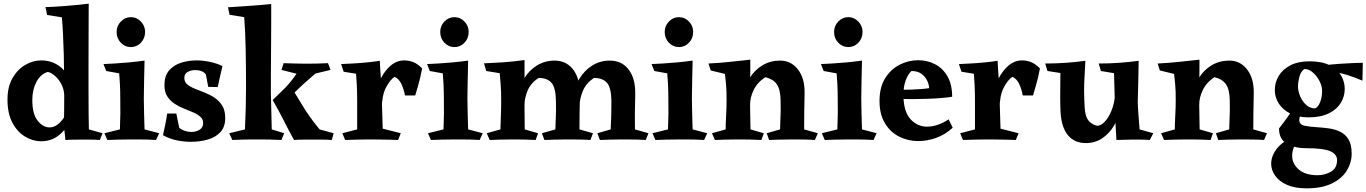

<svg xmlns="http://www.w3.org/2000/svg" viewBox="-20 -767 7487 1052"><path d="M466 -747Q466 -683 465.5 -607Q465 -531 465 -434Q465 -353 465 -277.5Q465 -202 465.5 -144.5Q466 -87 467 -58L542 -37L527 0Q501 -2 476 -2Q451 -2 415 -2Q388 -2 370 -1.5Q352 -1 338 0Q337 -20 334.5 -37.5Q332 -55 330 -74Q331 -119 331.5 -164Q332 -209 332 -251Q332 -280 332 -308Q332 -336 331 -366Q331 -412 329.5 -466Q328 -520 325.5 -574Q323 -628 319 -672L238 -685L229 -728Q246 -728 276 -730Q306 -732 341.5 -734.5Q377 -737 410 -740.5Q443 -744 466 -747ZM205 -436Q260 -436 302 -407Q344 -378 363 -325L332 -240Q332 -275 317.5 -303.5Q303 -332 282 -350.5Q261 -369 242 -373Q202 -361 179.5 -318Q157 -275 157 -219Q157 -143 186 -106Q215 -69 252 -69Q287 -69 318.5 -107Q350 -145 362 -207L393 -162Q366 -89 319.5 -41Q273 7 205 7Q160 7 117.5 -18.5Q75 -44 48 -94.5Q21 -145 21 -221Q21 -292 49 -340Q77 -388 119.5 -412Q162 -436 205 -436Z M772 -435Q771 -377 769.5 -324Q768 -271 768 -228Q768 -191 769.5 -143Q771 -95 772 -58L852 -37L835 0Q809 -2 782.5 -2.5Q756 -3 703 -3Q654 -3 626.5 -2Q599 -1 568 0L552 -37L637 -58Q639 -108 639.5 -145Q640 -182 639 -226Q639 -249 638.5 -267Q638 -285 637 -307.5Q636 -330 633 -365L562 -378L547 -416Q570 -417 606.5 -419Q643 -421 686 -425Q729 -429 772 -435ZM697 -509Q665 -509 642 -533Q619 -557 619 -592Q619 -625 642 -649Q665 -673 697 -673Q729 -673 752 -649Q775 -625 775 -592Q775 -557 752 -533Q729 -509 697 -509Z M873 -26Q881 -64 886.5 -89.5Q892 -115 896 -145H946L962 -67Q975 -56 993 -50Q1011 -44 1029 -44Q1054 -44 1073.5 -56Q1093 -68 1093 -93Q1093 -114 1077.5 -127.5Q1062 -141 1038 -151.5Q1014 -162 987 -172.5Q960 -183 936 -199Q912 -215 896.5 -239Q881 -263 881 -300Q881 -351 906 -380.5Q931 -410 971.5 -423Q1012 -436 1057 -436Q1092 -436 1130 -428Q1168 -420 1199 -405Q1191 -370 1184.5 -343Q1178 -316 1173 -290L1121 -291L1108 -359Q1090 -383 1049 -383Q1027 -383 1008.5 -373Q990 -363 990 -340Q990 -318 1006 -304.5Q1022 -291 1047.5 -281Q1073 -271 1102 -259.5Q1131 -248 1156.5 -231Q1182 -214 1198 -187.5Q1214 -161 1214 -120Q1214 -72 1188 -43.5Q1162 -15 1119 -2.5Q1076 10 1026 10Q988 10 949 2Q910 -6 873 -26Z M1466 -745Q1466 -720 1466 -665Q1466 -610 1465.5 -540Q1465 -470 1464.5 -397.5Q1464 -325 1464 -264L1469 -58L1537 -37L1522 0Q1485 -2 1455.5 -2.5Q1426 -3 1391 -3Q1351 -3 1318.5 -2.5Q1286 -2 1253 0L1236 -37L1322 -58Q1328 -171 1328 -293Q1328 -405 1326 -501.5Q1324 -598 1318 -673L1238 -686L1229 -727Q1246 -728 1276 -730Q1306 -732 1341 -734.5Q1376 -737 1409 -739.5Q1442 -742 1466 -745ZM1474 -219Q1500 -245 1521 -264.5Q1542 -284 1562 -307Q1582 -330 1605 -363L1522 -384L1534 -421Q1565 -420 1594.5 -419Q1624 -418 1660 -418Q1725 -418 1777 -421L1791 -384L1708 -364Q1670 -331 1645.5 -309Q1621 -287 1600.5 -266.5Q1580 -246 1552 -219L1587 -272Q1618 -221 1638.5 -187Q1659 -153 1680 -124Q1701 -95 1731 -58L1808 -37L1798 0Q1770 -2 1745.5 -2Q1721 -2 1692 -2Q1664 -2 1639.5 -2Q1615 -2 1591 0Q1562 -52 1535.5 -105Q1509 -158 1474 -219Z M2061 -434Q2062 -411 2064 -380Q2066 -349 2068 -323.5Q2070 -298 2070 -289L2077 -62L2176 -37L2161 0Q2144 -1 2116 -1.5Q2088 -2 2058 -2.5Q2028 -3 2004 -3Q1973 -3 1937 -2Q1901 -1 1871 0L1856 -37L1937 -58Q1937 -103 1937 -138.5Q1937 -174 1937 -216Q1937 -239 1936.5 -258.5Q1936 -278 1935 -302.5Q1934 -327 1931 -363L1863 -374L1849 -416Q1872 -417 1910.5 -419Q1949 -421 1990 -425Q2031 -429 2061 -434ZM2195 -436Q2223 -436 2247 -425.5Q2271 -415 2293 -392Q2287 -362 2282 -340Q2277 -318 2270.5 -296.5Q2264 -275 2255 -244H2199Q2192 -281 2178.5 -308.5Q2165 -336 2142 -346Q2117 -330 2094.5 -286.5Q2072 -243 2072 -171L2033 -229Q2041 -285 2064 -332Q2087 -379 2120.5 -407.5Q2154 -436 2195 -436Z M2545 -435Q2544 -377 2542.5 -324Q2541 -271 2541 -228Q2541 -191 2542.5 -143Q2544 -95 2545 -58L2625 -37L2608 0Q2582 -2 2555.5 -2.5Q2529 -3 2476 -3Q2427 -3 2399.5 -2Q2372 -1 2341 0L2325 -37L2410 -58Q2412 -108 2412.5 -145Q2413 -182 2412 -226Q2412 -249 2411.5 -267Q2411 -285 2410 -307.5Q2409 -330 2406 -365L2335 -378L2320 -416Q2343 -417 2379.5 -419Q2416 -421 2459 -425Q2502 -429 2545 -435ZM2470 -509Q2438 -509 2415 -533Q2392 -557 2392 -592Q2392 -625 2415 -649Q2438 -673 2470 -673Q2502 -673 2525 -649Q2548 -625 2548 -592Q2548 -557 2525 -533Q2502 -509 2470 -509Z M3018 -435Q3079 -435 3115.5 -392Q3152 -349 3156 -278Q3158 -260 3157 -222.5Q3156 -185 3155.5 -140.5Q3155 -96 3155 -58L3229 -37L3215 0Q3188 -2 3154.5 -2.5Q3121 -3 3085 -3Q3051 -3 3020 -2Q2989 -1 2963 0L2949 -37L3023 -58Q3024 -92 3025 -114.5Q3026 -137 3026.5 -159.5Q3027 -182 3026 -214Q3025 -287 3001.5 -313.5Q2978 -340 2931 -340Q2887 -311 2870 -268.5Q2853 -226 2854 -190L2817 -232Q2824 -290 2851 -335.5Q2878 -381 2921.5 -408Q2965 -435 3018 -435ZM2854 -438Q2854 -405 2854 -383.5Q2854 -362 2854 -341Q2854 -320 2853 -286L2855 -58L2928 -37L2915 0Q2882 -2 2850 -2.5Q2818 -3 2783 -3Q2748 -3 2720.5 -2Q2693 -1 2663 0L2647 -37L2722 -58Q2723 -97 2724 -121.5Q2725 -146 2725.5 -166Q2726 -186 2726 -211Q2726 -241 2725.5 -262.5Q2725 -284 2723 -307.5Q2721 -331 2718 -366L2644 -378L2632 -420Q2682 -422 2735.5 -425.5Q2789 -429 2854 -438ZM3321 -435Q3383 -435 3419.5 -392Q3456 -349 3460 -278Q3461 -260 3460 -222.5Q3459 -185 3458.5 -140.5Q3458 -96 3459 -58L3533 -37L3518 0Q3491 -2 3457.5 -2.5Q3424 -3 3388 -3Q3354 -3 3323.5 -2Q3293 -1 3267 0L3253 -37L3326 -58Q3328 -92 3328.5 -114.5Q3329 -137 3329.5 -159.5Q3330 -182 3330 -214Q3329 -287 3305.5 -313.5Q3282 -340 3234 -340Q3191 -311 3173.5 -268.5Q3156 -226 3156 -190L3120 -232Q3127 -290 3154.5 -335.5Q3182 -381 3225 -408Q3268 -435 3321 -435Z M3775 -435Q3774 -377 3772.5 -324Q3771 -271 3771 -228Q3771 -191 3772.5 -143Q3774 -95 3775 -58L3855 -37L3838 0Q3812 -2 3785.5 -2.5Q3759 -3 3706 -3Q3657 -3 3629.5 -2Q3602 -1 3571 0L3555 -37L3640 -58Q3642 -108 3642.5 -145Q3643 -182 3642 -226Q3642 -249 3641.5 -267Q3641 -285 3640 -307.5Q3639 -330 3636 -365L3565 -378L3550 -416Q3573 -417 3609.5 -419Q3646 -421 3689 -425Q3732 -429 3775 -435ZM3700 -509Q3668 -509 3645 -533Q3622 -557 3622 -592Q3622 -625 3645 -649Q3668 -673 3700 -673Q3732 -673 3755 -649Q3778 -625 3778 -592Q3778 -557 3755 -533Q3732 -509 3700 -509Z M4254 -435Q4311 -435 4347.5 -392Q4384 -349 4388 -281Q4389 -263 4388 -224.5Q4387 -186 4386.5 -141Q4386 -96 4386 -58L4461 -37L4445 0Q4419 -2 4386 -2.5Q4353 -3 4321 -3Q4282 -3 4251 -2Q4220 -1 4194 0L4181 -37L4254 -58Q4255 -92 4256 -115.5Q4257 -139 4257.5 -162.5Q4258 -186 4257 -218Q4256 -279 4235 -307Q4214 -335 4173 -344Q4129 -315 4109 -273Q4089 -231 4090 -193L4053 -237Q4060 -294 4087.5 -339Q4115 -384 4158 -409.5Q4201 -435 4254 -435ZM4091 -440Q4091 -407 4091 -386.5Q4091 -366 4090.5 -345.5Q4090 -325 4088 -291L4092 -58L4165 -37L4152 0Q4118 -2 4088 -2.5Q4058 -3 4022 -3Q3983 -3 3954.5 -2Q3926 -1 3897 0L3881 -37L3956 -58Q3956 -90 3958.5 -133.5Q3961 -177 3961 -216Q3961 -245 3960.5 -264.5Q3960 -284 3958 -305.5Q3956 -327 3952 -362L3874 -381L3862 -419Q3921 -422 3973.5 -427.5Q4026 -433 4091 -440Z M4703 -435Q4702 -377 4700.5 -324Q4699 -271 4699 -228Q4699 -191 4700.5 -143Q4702 -95 4703 -58L4783 -37L4766 0Q4740 -2 4713.5 -2.5Q4687 -3 4634 -3Q4585 -3 4557.5 -2Q4530 -1 4499 0L4483 -37L4568 -58Q4570 -108 4570.5 -145Q4571 -182 4570 -226Q4570 -249 4569.5 -267Q4569 -285 4568 -307.5Q4567 -330 4564 -365L4493 -378L4478 -416Q4501 -417 4537.5 -419Q4574 -421 4617 -425Q4660 -429 4703 -435ZM4628 -509Q4596 -509 4573 -533Q4550 -557 4550 -592Q4550 -625 4573 -649Q4596 -673 4628 -673Q4660 -673 4683 -649Q4706 -625 4706 -592Q4706 -557 4683 -533Q4660 -509 4628 -509Z M5011 -437Q5061 -437 5103.5 -415Q5146 -393 5171.5 -348.5Q5197 -304 5197 -237Q5175 -233 5139 -230Q5103 -227 5060 -225.5Q5017 -224 4974 -224Q4942 -224 4919 -225Q4896 -226 4888 -227V-275Q4899 -275 4921.5 -275Q4944 -275 4972 -276Q5000 -277 5026.5 -279Q5053 -281 5071 -284Q5070 -305 5059.5 -326.5Q5049 -348 5028 -363Q5007 -378 4974 -378Q4954 -359 4942 -325.5Q4930 -292 4930 -248Q4930 -158 4967.5 -115.5Q5005 -73 5060 -73Q5116 -73 5178 -113L5200 -67Q5157 -28 5108 -11Q5059 6 5011 6Q4955 6 4906.5 -18.5Q4858 -43 4828.5 -92Q4799 -141 4799 -214Q4799 -288 4829.5 -337.5Q4860 -387 4908.5 -412Q4957 -437 5011 -437Z M5446 -434Q5447 -411 5449 -380Q5451 -349 5453 -323.5Q5455 -298 5455 -289L5462 -62L5561 -37L5546 0Q5529 -1 5501 -1.5Q5473 -2 5443 -2.5Q5413 -3 5389 -3Q5358 -3 5322 -2Q5286 -1 5256 0L5241 -37L5322 -58Q5322 -103 5322 -138.5Q5322 -174 5322 -216Q5322 -239 5321.5 -258.5Q5321 -278 5320 -302.5Q5319 -327 5316 -363L5248 -374L5234 -416Q5257 -417 5295.5 -419Q5334 -421 5375 -425Q5416 -429 5446 -434ZM5580 -436Q5608 -436 5632 -425.5Q5656 -415 5678 -392Q5672 -362 5667 -340Q5662 -318 5655.5 -296.5Q5649 -275 5640 -244H5584Q5577 -281 5563.5 -308.5Q5550 -336 5527 -346Q5502 -330 5479.5 -286.5Q5457 -243 5457 -171L5418 -229Q5426 -285 5449 -332Q5472 -379 5505.5 -407.5Q5539 -436 5580 -436Z M5930 17Q5867 17 5831.5 -26Q5796 -69 5791 -151Q5789 -186 5789 -237.5Q5789 -289 5790 -367L5719 -378L5707 -419Q5765 -419 5821.5 -423Q5878 -427 5927 -434Q5925 -388 5922.5 -349.5Q5920 -311 5920 -271.5Q5920 -232 5923 -180Q5926 -122 5950 -100Q5974 -78 5997 -78Q6021 -83 6042 -110.5Q6063 -138 6076 -177.5Q6089 -217 6089 -256L6115 -171Q6109 -122 6084 -79Q6059 -36 6019.5 -9.5Q5980 17 5930 17ZM6097 0Q6096 -30 6093.5 -64Q6091 -98 6090 -145L6084 -366L6012 -378L6000 -419Q6059 -419 6114 -423Q6169 -427 6219 -434Q6219 -434 6218.5 -411Q6218 -388 6217.5 -354Q6217 -320 6216 -286.5Q6215 -253 6214.5 -230Q6214 -207 6214 -207Q6215 -173 6217.5 -142.5Q6220 -112 6224 -58L6299 -37L6280 0Q6254 -2 6231.5 -2Q6209 -2 6174 -2Q6159 -2 6135 -1Q6111 0 6097 0Z M6715 -435Q6772 -435 6808.5 -392Q6845 -349 6849 -281Q6850 -263 6849 -224.5Q6848 -186 6847.5 -141Q6847 -96 6847 -58L6922 -37L6906 0Q6880 -2 6847 -2.5Q6814 -3 6782 -3Q6743 -3 6712 -2Q6681 -1 6655 0L6642 -37L6715 -58Q6716 -92 6717 -115.5Q6718 -139 6718.5 -162.5Q6719 -186 6718 -218Q6717 -279 6696 -307Q6675 -335 6634 -344Q6590 -315 6570 -273Q6550 -231 6551 -193L6514 -237Q6521 -294 6548.5 -339Q6576 -384 6619 -409.5Q6662 -435 6715 -435ZM6552 -440Q6552 -407 6552 -386.5Q6552 -366 6551.5 -345.5Q6551 -325 6549 -291L6553 -58L6626 -37L6613 0Q6579 -2 6549 -2.5Q6519 -3 6483 -3Q6444 -3 6415.5 -2Q6387 -1 6358 0L6342 -37L6417 -58Q6417 -90 6419.5 -133.5Q6422 -177 6422 -216Q6422 -245 6421.5 -264.5Q6421 -284 6419 -305.5Q6417 -327 6413 -362L6335 -381L6323 -419Q6382 -422 6434.5 -427.5Q6487 -433 6552 -440Z M7074 -183 7122 -171Q7099 -131 7099 -111Q7099 -84 7128 -78Q7157 -72 7197 -70Q7228 -68 7261 -63.5Q7294 -59 7322.5 -45.5Q7351 -32 7368.5 -3.5Q7386 25 7386 75Q7386 124 7359.5 167.5Q7333 211 7278 238Q7223 265 7139 265Q7075 265 7032 246Q6989 227 6967 196Q6945 165 6945 130Q6945 86 6978.5 44.5Q7012 3 7080 -20L7099 -9Q7079 15 7069.5 39Q7060 63 7060 86Q7060 131 7096.5 162Q7133 193 7198 193Q7240 193 7273 173.5Q7306 154 7306 110Q7306 78 7268.5 61.5Q7231 45 7137 45Q7072 45 7030 20Q6988 -5 6988 -63Q7019 -103 7037 -129Q7055 -155 7074 -183ZM7127 -389Q7107 -375 7099.5 -346Q7092 -317 7092 -293Q7092 -267 7104 -239Q7116 -211 7137 -192Q7158 -173 7186 -173Q7203 -181 7213.5 -208Q7224 -235 7224 -269Q7224 -295 7210 -322.5Q7196 -350 7174 -369.5Q7152 -389 7127 -389ZM7154 -431Q7223 -431 7265.5 -409.5Q7308 -388 7328 -353.5Q7348 -319 7348 -280Q7348 -238 7326 -202.5Q7304 -167 7260 -145.5Q7216 -124 7150 -124Q7092 -124 7050.5 -144.5Q7009 -165 6987 -199Q6965 -233 6965 -274Q6965 -316 6986.5 -351.5Q7008 -387 7050 -409Q7092 -431 7154 -431ZM7447 -423Q7447 -398 7446 -368.5Q7445 -339 7445 -325Q7396 -346 7359.5 -357Q7323 -368 7288 -372L7241 -410Q7273 -414 7315 -417Q7357 -420 7393.5 -421.5Q7430 -423 7447 -423Z"/></svg>

Font: Alkalami
Style: Regular
Weight: 400
Designer: Becca Hirsbrunner Spalinger
Foundry: SIL International
Version: Version 2.000